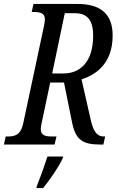

<svg xmlns="http://www.w3.org/2000/svg" viewBox="-37 -734 597 975"><path d="M-17 0H240L250 -41H225C193 -41 170 -47 170 -79C170 -87 172 -96 174 -107L218 -315H288L328 -117C346 -24 381 0 473 0H488L497 -41H490C455 -41 438 -67 425 -120L377 -331C449 -354 535 -410 535 -554C535 -661 476 -714 356 -714H133L124 -673H135C168 -673 191 -667 191 -635C191 -628 189 -619 187 -605L81 -108C68 -47 37 -41 3 -41H-8ZM286 -361H228L292 -667H343C406 -667 436 -632 436 -553C436 -415 366 -361 286 -361ZM150 211 148 221H182C212 185 268 104 282 68L284 61H204C190 105 167 169 150 211Z"/></svg>

Font: Noto Serif ExtraCondensed
Style: Italic
Weight: 400
Width: 2
Italic angle: -12°
Designer: Monotype Design Team
Foundry: Monotype Imaging Inc.
Version: Version 2.014